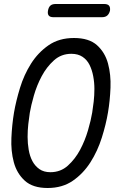

<svg xmlns="http://www.w3.org/2000/svg" viewBox="-20 -930 640 960"><path d="M232 -69Q283 -69 319.5 -102Q356 -135 380.5 -181Q405 -227 420 -278.5Q435 -330 441 -367Q445 -391 448.5 -422Q452 -453 452 -485.5Q452 -518 446 -549.5Q440 -581 427.5 -606Q415 -631 392.5 -646Q370 -661 337 -661Q286 -661 249.5 -628Q213 -595 188.5 -549Q164 -503 149.5 -452.5Q135 -402 129 -366Q125 -341 121.5 -309.5Q118 -278 118 -245.5Q118 -213 123.5 -181Q129 -149 142 -124.5Q155 -100 177 -84.5Q199 -69 232 -69ZM218 10Q144 10 104 -26.5Q64 -63 49 -119Q34 -175 37 -241Q40 -307 50 -367Q60 -425 80 -490.5Q100 -556 135 -611.5Q170 -667 222.5 -703.5Q275 -740 350 -740Q425 -740 465 -704Q505 -668 520 -612.5Q535 -557 532.5 -492Q530 -427 520 -368Q510 -308 489 -241.5Q468 -175 432.5 -119Q397 -63 344.5 -26.5Q292 10 218 10ZM247 -844Q230 -844 223.5 -852.5Q217 -861 220 -877Q223 -894 232 -902Q241 -910 258 -910H501Q518 -910 525 -902Q532 -894 530 -877Q526 -861 516.5 -852.5Q507 -844 490 -844Z"/></svg>

Font: Maple Mono NL Light
Style: Italic
Weight: 300
Italic angle: -10°
Monospace: yes
Designer: subframe7536
Version: Version 7.000